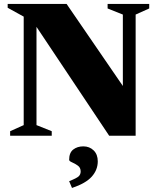

<svg xmlns="http://www.w3.org/2000/svg" viewBox="-20 -690 801 976"><path d="M100.5 -54V-605.5L19 -650.5V-670H318.5L604.5 -253V-616L527 -647V-670H738.5V-647L669.5 -616V0H535L165.5 -553.5V-54L243 -23V0H31.5V-23ZM331.5 231Q369.5 216 379.8 206.5Q390 197 390 181.5Q390 162 375.5 151.8Q361 141.5 346.2 135.2Q331.5 129 331.5 122.5Q331.5 86.5 352.2 70.2Q373 54 403.5 54Q435 54 456 74.5Q477 95 477 130Q477 173.5 446.5 207.8Q416 242 346 265.5Z"/></svg>

Font: Newsreader Text ExtraBold
Style: Regular
Weight: 800
Designer: Hugues Gentile
Foundry: Production Type
Version: Version 1.001